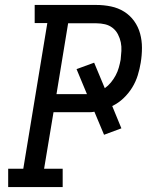

<svg xmlns="http://www.w3.org/2000/svg" viewBox="-20 -755 640 775"><path d="M13 0V-74H74L171 -662H120V-735H369Q399 -735 428 -729Q457 -723 481 -708Q505 -693 521.5 -670Q538 -647 545.5 -619.5Q553 -592 553 -562Q553 -532 548 -502Q544 -477 536 -451Q528 -425 513.5 -401.5Q499 -378 478.5 -358.5Q458 -339 433 -327L470 -237L400 -211L361 -304Q351 -302 341 -302Q331 -302 321 -302H196L158 -74H233V0ZM321 -375Q323 -375 326 -375Q329 -375 331 -375L289 -476L360 -502L403 -399Q417 -409 428 -422.5Q439 -436 447 -451Q455 -466 459.5 -482Q464 -498 467 -514Q469 -531 470 -549.5Q471 -568 467.5 -584.5Q464 -601 456 -616.5Q448 -632 434.5 -642.5Q421 -653 404 -657Q387 -661 369 -661H255L208 -375Z"/></svg>

Font: Iosevka Slab Extended Oblique
Style: Regular
Weight: 400
Width: 7
Italic angle: -9°
Monospace: yes
Designer: Belleve Invis
Foundry: Belleve Invis
Version: Version 11.1.0; ttfautohint (v1.8.3)